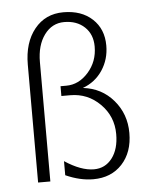

<svg xmlns="http://www.w3.org/2000/svg" viewBox="-45 -583 480 625"><g transform="rotate(-5 195.0 -270.0)"><path d="M55 0V-385Q55 -457 90.5 -501Q126 -545 185 -545Q244 -545 279.5 -512Q315 -479 315 -425Q315 -380 291.5 -344.5Q268 -309 227 -294Q288 -287 326.5 -242Q365 -197 365 -135Q365 -72 329.5 -33.5Q294 5 235 5Q192 5 145 -16V-62Q198 -27 240 -27Q277 -27 299.5 -56.5Q322 -86 322 -135Q322 -193 281.5 -233.5Q241 -274 184 -274H155V-306H174Q215 -306 246 -341Q277 -376 277 -425Q277 -465 251.5 -489Q226 -513 185 -513Q145 -513 120 -479Q95 -445 95 -390V0Z"/></g></svg>

Font: Glametrix
Style: Light
Weight: 300
Designer: gluk
Foundry: gluk
Version: Version 0.40